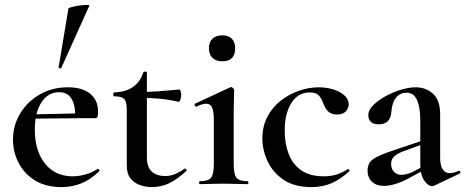

<svg xmlns="http://www.w3.org/2000/svg" viewBox="-20 -751 1898 783"><path d="M231 12Q167 12 123 -15Q79 -42 56 -86.5Q33 -131 33 -181Q33 -240 62.5 -288.5Q92 -337 142.5 -366Q193 -395 257 -395Q316 -395 348 -368.5Q380 -342 380 -296Q380 -285 378 -277Q376 -269 369 -269H286Q289 -317 273 -346Q257 -375 221 -375Q176 -375 149 -333.5Q122 -292 122 -222Q122 -165 140.5 -122.5Q159 -80 193.5 -56Q228 -32 276 -32Q301 -32 328 -39.5Q355 -47 378 -62Q380 -64 383.5 -60Q387 -56 385 -53Q349 -18 311 -3Q273 12 231 12ZM93 -267 92 -284 314 -289V-269ZM230 -474Q229 -471 223.5 -472.5Q218 -474 219 -476L259 -716Q260 -719 273.5 -722.5Q287 -726 304 -728.5Q321 -731 333.5 -731Q346 -731 344 -727Z M599 12Q575 12 551.5 4Q528 -4 512.5 -23Q497 -42 497 -77V-303Q497 -325 492.5 -337Q488 -349 477 -353.5Q466 -358 446 -358Q442 -358 442 -366Q442 -374 446 -374Q493 -376 522.5 -396.5Q552 -417 564 -455Q565 -459 572 -459Q579 -459 579 -455V-110Q579 -69 599.5 -51Q620 -33 653 -33Q677 -33 697.5 -42.5Q718 -52 732 -63Q735 -65 739 -60.5Q743 -56 739 -53Q702 -19 669.5 -3.5Q637 12 599 12ZM708 -336Q668 -345 630.5 -348.5Q593 -352 550 -352V-376Q591 -376 629.5 -379Q668 -382 712 -386Q714 -386 716.5 -379Q719 -372 719 -362Q719 -353 715.5 -344Q712 -335 708 -336Z M795 0Q792 0 792 -6Q792 -12 795 -12Q829 -12 840.5 -26Q852 -40 852 -81V-263Q852 -297 845 -312.5Q838 -328 821 -328Q813 -328 803 -325Q793 -322 781 -316Q777 -315 774.5 -321Q772 -327 775 -328L919 -395Q921 -396 922 -396Q926 -396 930.5 -391.5Q935 -387 935 -384Q935 -373 934 -344Q933 -315 933 -264V-81Q933 -40 944.5 -26Q956 -12 990 -12Q993 -12 993 -6Q993 0 990 0Q970 0 945 -1Q920 -2 892 -2Q865 -2 839.5 -1Q814 0 795 0ZM887 -501Q861 -501 846.5 -515Q832 -529 832 -555Q832 -579 846.5 -593Q861 -607 887 -607Q912 -607 925.5 -593Q939 -579 939 -555Q939 -501 887 -501Z M1250 12Q1181 12 1137 -17.5Q1093 -47 1071.5 -93Q1050 -139 1050 -186Q1050 -236 1070.5 -275Q1091 -314 1125 -340.5Q1159 -367 1199.5 -381Q1240 -395 1280 -395Q1309 -395 1337 -387Q1365 -379 1383.5 -363Q1402 -347 1402 -325Q1402 -309 1390 -296.5Q1378 -284 1354 -284Q1332 -284 1319.5 -295.5Q1307 -307 1299 -328Q1291 -350 1280 -362Q1269 -374 1243 -374Q1195 -374 1168 -330.5Q1141 -287 1141 -218Q1141 -167 1156.5 -125Q1172 -83 1207 -57.5Q1242 -32 1300 -32Q1329 -32 1351.5 -39Q1374 -46 1398 -61Q1400 -63 1403.5 -59Q1407 -55 1405 -53Q1370 -21 1333.5 -4.5Q1297 12 1250 12Z M1751 6Q1747 8 1742 8Q1726 8 1710 -15Q1694 -38 1694 -82V-255Q1694 -297 1687.5 -323Q1681 -349 1669 -361Q1657 -373 1638 -373Q1620 -373 1606.5 -363.5Q1593 -354 1585.5 -337Q1578 -320 1576 -294Q1574 -270 1561.5 -257Q1549 -244 1525 -244Q1503 -244 1492.5 -254Q1482 -264 1482 -281Q1482 -302 1502 -322Q1522 -342 1552 -358.5Q1582 -375 1615 -385Q1648 -395 1675 -395Q1717 -395 1746 -368.5Q1775 -342 1775 -285V-108Q1775 -77 1785 -61Q1795 -45 1814 -45Q1830 -45 1850 -54Q1855 -56 1857 -50.5Q1859 -45 1854 -43ZM1546 7Q1515 7 1497 -10Q1479 -27 1479 -55Q1479 -88 1504.5 -104Q1530 -120 1585 -138L1704 -178L1707 -164L1622 -133Q1597 -123 1586 -111.5Q1575 -100 1575 -83Q1575 -62 1587 -50Q1599 -38 1617 -38Q1626 -38 1638.5 -41Q1651 -44 1665 -51L1730 -85L1732 -70L1645 -23Q1619 -9 1593.5 -1Q1568 7 1546 7Z"/></svg>

Font: Cormorant SemiBold
Style: Regular
Weight: 600
Designer: Christian Thalmann (Catharsis Fonts)
Foundry: Catharsis Fonts
Version: Version 4.000